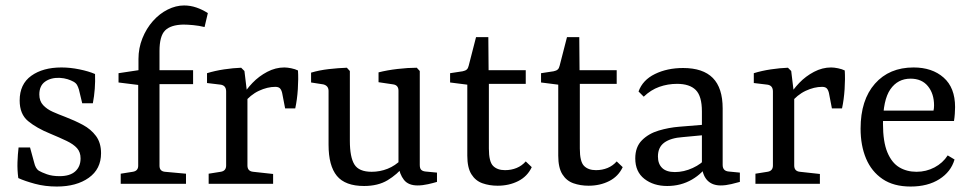

<svg xmlns="http://www.w3.org/2000/svg" viewBox="-20 -673 3559 703"><path d="M47 -21Q43 -51 44 -79.5Q45 -108 48 -133H90L105 -78Q110 -56 122 -48Q132 -42 151.5 -35Q171 -28 198 -28Q236 -28 255.5 -45.5Q275 -63 275 -93Q275 -116 262 -130.5Q249 -145 224 -157Q199 -169 163 -184Q114 -204 83 -229.5Q52 -255 52 -305Q52 -365 94.5 -395.5Q137 -426 205 -426Q237 -426 271 -419Q305 -412 328 -402Q329 -375 327 -348Q325 -321 320 -295H281L269 -345Q266 -355 262 -362Q258 -369 249 -374Q240 -379 227.5 -383Q215 -387 198 -388Q166 -389 145 -374Q124 -359 124 -327Q124 -303 138 -288Q152 -273 173.5 -263.5Q195 -254 219 -245Q253 -232 283 -216Q313 -200 331.5 -175Q350 -150 350 -112Q350 -54 305 -22Q260 10 188 10Q145 10 108 0Q71 -10 47 -21Z M654 -653Q677 -653 699 -645.5Q721 -638 741 -625L729 -574Q709 -579 687.5 -581Q666 -583 651 -583Q605 -582 584.5 -561.5Q564 -541 564 -486V-416H687V-365H564V-66Q564 -46 584 -44L661 -37V0H422V-37L466 -44Q486 -47 486 -66V-362L414 -371V-405L487 -416V-457Q487 -497 501.5 -533Q516 -569 540 -596Q564 -623 594 -638Q624 -653 654 -653Z M868 -321Q881 -345 904.5 -369.5Q928 -394 958.5 -410Q989 -426 1021 -426Q1032 -426 1046.5 -423Q1061 -420 1071 -415Q1073 -385 1070.5 -346.5Q1068 -308 1061 -276H1024L1013 -333Q1010 -345 1004.5 -350Q999 -355 988 -355Q959 -355 928 -340.5Q897 -326 872 -295ZM886 -322V-67Q886 -46 907 -44L980 -36V0H744V-37L788 -44Q808 -47 808 -67V-338Q808 -360 788 -363L738 -369V-405Q767 -414 800.5 -419Q834 -424 863 -425L875 -413Z M1460 -66Q1434 -34 1399 -13Q1364 8 1313 8Q1244 8 1213.5 -29Q1183 -66 1183 -143V-340Q1183 -359 1164 -364L1119 -371V-407Q1149 -416 1184 -420Q1219 -424 1250 -425L1261 -413V-157Q1261 -98 1277.5 -71Q1294 -44 1341 -44Q1371 -44 1399 -55Q1427 -66 1451 -90ZM1580 -7Q1567 -3 1547 1.5Q1527 6 1509 6Q1475 6 1459 -14.5Q1443 -35 1439 -66V-341Q1439 -361 1420 -364L1366 -372V-408Q1397 -416 1435.5 -420.5Q1474 -425 1506 -425L1517 -413V-69Q1517 -56 1522.5 -51Q1528 -46 1538 -45L1580 -41Z M1691 -363 1628 -371V-405L1674 -412Q1684 -414 1689 -418.5Q1694 -423 1696 -432L1723 -537H1768L1769 -416H1905V-366H1770V-129Q1770 -81 1785.5 -65.5Q1801 -50 1829 -50Q1852 -50 1871.5 -58Q1891 -66 1905 -82L1927 -61Q1911 -27 1877.5 -10Q1844 7 1802 7Q1772 7 1746.5 -2Q1721 -11 1706 -35Q1691 -59 1691 -103Z M2024 -363 1961 -371V-405L2007 -412Q2017 -414 2022 -418.5Q2027 -423 2029 -432L2056 -537H2101L2102 -416H2238V-366H2103V-129Q2103 -81 2118.5 -65.5Q2134 -50 2162 -50Q2185 -50 2204.5 -58Q2224 -66 2238 -82L2260 -61Q2244 -27 2210.5 -10Q2177 7 2135 7Q2105 7 2079.5 -2Q2054 -11 2039 -35Q2024 -59 2024 -103Z M2423 8Q2373 8 2339.5 -18Q2306 -44 2306 -93Q2306 -135 2330.5 -159.5Q2355 -184 2392 -195Q2429 -206 2467 -209L2565 -217V-179L2480 -171Q2436 -168 2412.5 -151Q2389 -134 2389 -100Q2389 -73 2404.5 -58Q2420 -43 2451 -43Q2484 -43 2516.5 -58Q2549 -73 2566 -95L2575 -76Q2554 -39 2513.5 -15.5Q2473 8 2423 8ZM2318 -338Q2333 -380 2378 -402Q2423 -424 2481 -424Q2554 -424 2590 -387.5Q2626 -351 2626 -276V-69Q2626 -47 2648 -45L2689 -41V-7Q2679 -4 2658 1Q2637 6 2619 6Q2589 6 2571.5 -11Q2554 -28 2550 -61V-265Q2550 -321 2527.5 -343.5Q2505 -366 2459 -366Q2425 -366 2394 -355Q2363 -344 2337 -319Z M2870 -321Q2883 -345 2906.5 -369.5Q2930 -394 2960.5 -410Q2991 -426 3023 -426Q3034 -426 3048.5 -423Q3063 -420 3073 -415Q3075 -385 3072.5 -346.5Q3070 -308 3063 -276H3026L3015 -333Q3012 -345 3006.5 -350Q3001 -355 2990 -355Q2961 -355 2930 -340.5Q2899 -326 2874 -295ZM2888 -322V-67Q2888 -46 2909 -44L2982 -36V0H2746V-37L2790 -44Q2810 -47 2810 -67V-338Q2810 -360 2790 -363L2740 -369V-405Q2769 -414 2802.5 -419Q2836 -424 2865 -425L2877 -413Z M3131 -202Q3131 -307 3183.5 -366.5Q3236 -426 3325 -426Q3393 -426 3435 -389Q3477 -352 3477 -281Q3477 -271 3476 -256.5Q3475 -242 3473 -230H3188V-268H3398Q3399 -273 3399.5 -277Q3400 -281 3400 -287Q3400 -330 3377.5 -357.5Q3355 -385 3314 -385Q3267 -385 3240 -346Q3213 -307 3213 -220Q3213 -154 3229 -115.5Q3245 -77 3272.5 -60.5Q3300 -44 3336 -44Q3371 -44 3401.5 -60Q3432 -76 3450 -104L3475 -89Q3462 -44 3419.5 -17Q3377 10 3314 10Q3252 10 3211.5 -17.5Q3171 -45 3151 -92.5Q3131 -140 3131 -202Z"/></svg>

Font: Yrsa
Style: Regular
Weight: 400
Designer: Anna Giedrys (Yrsa+Rasa design), David Brezina (Yrsa art-direction, Rasa art-direction, design)
Foundry: Rosetta Type Foundry
Version: Version 2.004